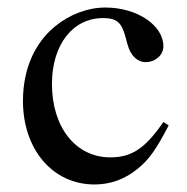

<svg xmlns="http://www.w3.org/2000/svg" viewBox="-20 -480 496 510"><path d="M414 -156C366 -86 330 -62 273 -62C181 -62 118 -142 118 -257C118 -361 173 -432 254 -432C290 -432 303 -420 313 -383L319 -361C327 -332 345 -315 367 -315C393 -315 414 -334 414 -357C414 -413 344 -460 260 -460C213 -460 165 -442 125 -409C71 -364 41 -295 41 -212C41 -83 120 10 231 10C274 10 312 -4 346 -32C376 -56 396 -85 428 -147Z"/></svg>

Font: XITS Math
Style: Regular
Weight: 400
Designer: MicroPress Inc., with final additions and corrections provided by Coen Hoffman, Elsevier (retired)
Version: Version 1.302